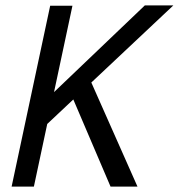

<svg xmlns="http://www.w3.org/2000/svg" viewBox="-20 -687 658 707"><path d="M221.8 -386.7H314.7L486.2 0H387ZM104.8 0H22.8L164.8 -666H246.8ZM129.7 -300.8 513.2 -667H618.2L121.2 -199.7Z"/></svg>

Font: Epunda Sans Light
Style: Italic
Weight: 300
Italic angle: -12.0243°
Designer: Simon Atzbach
Foundry: typofactur
Version: Version 2.204